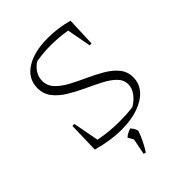

<svg xmlns="http://www.w3.org/2000/svg" viewBox="-240 -771 1085 1085"><g transform="rotate(-45 302.5 -228.0)"><path d="M271 9Q227 9 180.5 2Q134 -5 84 -19L89 -203H105L134 -48Q211 -32 294 -32Q321 -32 348.5 -33.5Q376 -35 404 -39Q437 -58 458 -86.5Q479 -115 479 -146Q479 -182 451.5 -209Q424 -236 381 -258Q338 -280 289.5 -302.5Q241 -325 198 -351Q155 -377 127.5 -411.5Q100 -446 100 -494Q100 -568 165.5 -610.5Q231 -653 342 -653Q422 -653 502 -631L495 -456H480L453 -601Q419 -607 386.5 -609.5Q354 -612 322 -612Q263 -612 207 -602Q181 -586 164.5 -560.5Q148 -535 148 -504Q148 -464 175.5 -435Q203 -406 246 -383Q289 -360 337.5 -338Q386 -316 429 -291Q472 -266 499.5 -233Q527 -200 527 -154Q527 -105 495 -68.5Q463 -32 405.5 -11.5Q348 9 271 9ZM262 193 281 97 262 64Q275 53 286 47.5Q297 42 310 38Q318 47 324 56.5Q330 66 333 80Q323 109 309 138Q295 167 276 197Z"/></g></svg>

Font: Piazzolla ExtraLight
Style: Regular
Weight: 200
Designer: Juan Pablo del Peral
Foundry: Huerta Tipografica
Version: Version 1.330